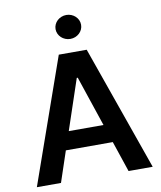

<svg xmlns="http://www.w3.org/2000/svg" viewBox="-100 -1023 923 1102"><g transform="rotate(-10 362.0 -472.0)"><path d="M24.5 0 280.5 -727.3H443.2L699.6 0H558.9L498.6 -179.3H225.1L165.1 0ZM463.1 -285.2 364.7 -578.1H359L260.7 -285.2ZM362.2 -804.7Q346.9 -804.7 333.3 -810.2Q319.6 -815.7 309.5 -825.1Q299.4 -834.5 293.5 -847.3Q287.6 -860.1 287.6 -874.3Q287.6 -888.8 293.5 -901.6Q299.4 -914.4 309.5 -923.8Q319.6 -933.2 333.3 -938.7Q346.9 -944.2 362.2 -944.2Q377.5 -944.2 391 -938.7Q404.5 -933.2 414.6 -923.8Q424.7 -914.4 430.6 -901.6Q436.4 -888.8 436.4 -874.3Q436.4 -860.1 430.6 -847.3Q424.7 -834.5 414.6 -825.1Q404.5 -815.7 391 -810.2Q377.5 -804.7 362.2 -804.7Z"/></g></svg>

Font: Interop SemBd
Style: Regular
Weight: 600
Designer: Rasmus Andersson, Google, Jang Haemin
Foundry: jhaemin
Version: Version 1.008